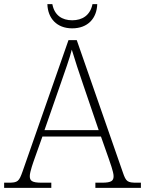

<svg xmlns="http://www.w3.org/2000/svg" viewBox="-23 -908 701 928"><path d="M326 -771C402 -771 445 -820 447 -888H424C413 -834 375 -810 326 -810C277 -810 240 -834 230 -888H206C208 -820 251 -771 326 -771ZM-3 0H225V-25H178C130 -25 121 -35 121 -57C121 -78 139 -127 145 -144L182 -248H465L502 -143C508 -125 526 -77 526 -57C526 -35 517 -25 470 -25H438V0H658V-25H638C593 -25 586 -30 571 -74L348 -714H308L86 -79C69 -31 63 -25 18 -25H-3ZM192 -279 271 -506C288 -555 316 -633 324 -668C337 -624 361 -551 380 -496L454 -279Z"/></svg>

Font: Noto Serif Lao ExtraLight
Style: Regular
Weight: 200
Designer: Monotype Design Team
Foundry: Monotype Imaging Inc.
Version: Version 2.003